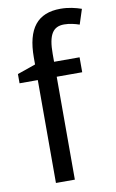

<svg xmlns="http://www.w3.org/2000/svg" viewBox="-87 -812 520 860"><g transform="rotate(-10 173.0 -382.5)"><path d="M298 -468V-536H182V-572C182 -659 204 -693 255 -693C279 -693 304 -687 324 -680L346 -748C320 -757 288 -765 251 -765C147 -765 96 -703 96 -570V-539L13 -510V-468H96V0H182V-468Z"/></g></svg>

Font: Noto Sans Gurmukhi SemiCondensed
Style: Regular
Weight: 400
Width: 4
Designer: Jelle Bosma - Monotype Design Team
Foundry: Monotype Imaging Inc.
Version: Version 2.004